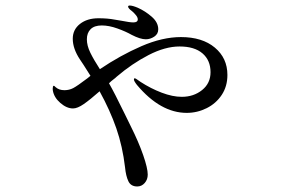

<svg xmlns="http://www.w3.org/2000/svg" viewBox="-20 -626 1040 694"><path d="M802 -355Q802 -314 781.5 -283Q761 -252 727 -235Q693 -218 655 -218Q560 -218 475 -319Q464 -333 464 -339Q464 -343 467 -343Q470 -343 476.5 -338Q483 -333 488 -330Q525 -306 564.5 -291Q604 -276 637 -276Q680 -276 710.5 -300.5Q741 -325 741 -365Q741 -408 712 -433Q683 -458 629 -458Q577 -458 517 -427Q457 -396 402 -349Q397 -344 389.5 -338.5Q382 -333 374 -325Q394 -290 430 -216L453 -169Q481 -113 497.5 -65.5Q514 -18 514 5Q514 23 503 35.5Q492 48 476 48Q453 48 444 29Q435 10 432 -21Q423 -97 400.5 -162Q378 -227 340 -296Q306 -266 283 -250Q260 -234 244 -234Q221 -234 198 -254Q175 -274 171 -299Q170 -306 171 -309Q171 -316 175 -316Q176 -316 181 -311Q193 -300 213 -300Q230 -300 244.5 -307.5Q259 -315 296 -343L307 -352Q277 -400 269 -411Q243 -450 243 -486Q243 -519 269 -539.5Q295 -560 336 -560Q369 -560 395 -555L419 -551Q449 -545 462 -545Q478 -545 478 -556Q478 -563 471.5 -571Q465 -579 458 -585Q451 -590 447 -594.5Q443 -599 443 -602Q443 -606 449 -606Q459 -606 478 -598Q505 -586 528.5 -565.5Q552 -545 552 -520Q552 -503 537.5 -493.5Q523 -484 507 -484Q487 -484 456 -500Q435 -512 404.5 -523Q374 -534 348 -534Q321 -534 307.5 -520.5Q294 -507 294 -484Q294 -461 306.5 -435.5Q319 -410 341 -376Q415 -426 491 -459Q567 -492 634 -492Q711 -492 756.5 -454Q802 -416 802 -355Z"/></svg>

Font: Shippori Mincho Medium
Style: Regular
Weight: 500
Designer: FONTDASU
Foundry: FONTDASU / Google Inc. / but / Adobe
Version: Version 3.110; ttfautohint (v1.8.3)